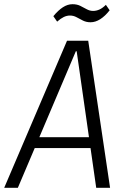

<svg xmlns="http://www.w3.org/2000/svg" viewBox="-49 -894 590 914"><path d="M270 -700H371L475 0H409L316 -650H312L36 0H-29ZM110 -241H402L395 -189H103ZM205 -817Q228 -845 250.5 -859.5Q273 -874 296 -874Q317 -874 332.5 -866.5Q348 -859 363 -850.5Q378 -842 394 -842Q410 -842 425 -849Q440 -856 455 -871L473 -845Q451 -817 428 -802.5Q405 -788 382 -788Q362 -788 346 -796Q330 -804 315.5 -812Q301 -820 284 -820Q269 -820 254.5 -813Q240 -806 223 -791Z"/></svg>

Font: Pathway Extreme SemiCondensed ExtraLight
Style: Italic
Weight: 250
Width: 4
Italic angle: -8°
Version: Version 1.001;gftools[0.9.26]